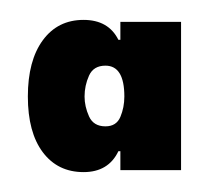

<svg xmlns="http://www.w3.org/2000/svg" viewBox="-20 -551 213 193"><path d="M8 -454Q8 -490 23 -510.5Q38 -531 64 -531Q89 -531 99 -511H101V-529H162V-380H101V-399H99Q89 -378 64 -378Q38 -378 23 -398Q8 -418 8 -454ZM105 -454Q105 -485 86 -485Q74 -485 69.5 -475Q65 -465 65 -454Q65 -444 69.5 -434Q74 -424 86 -424Q97 -424 101 -433.5Q105 -443 105 -454Z"/></svg>

Font: Be Vietnam ExtraBold
Style: Regular
Weight: 800
Designer: Gabriel Lam
Foundry: TypeRant
Version: Version 4.000